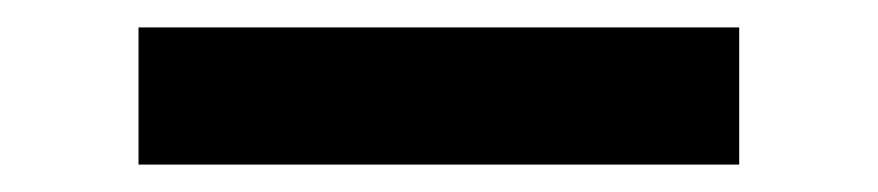

<svg xmlns="http://www.w3.org/2000/svg" viewBox="-20 -410 640 140"><path d="M81 -290V-390H519V-290Z"/></svg>

Font: Iosevka Fixed Extended
Style: Bold
Weight: 700
Width: 7
Monospace: yes
Designer: Belleve Invis
Foundry: Belleve Invis
Version: Version 24.1.1; ttfautohint (v1.8.4)